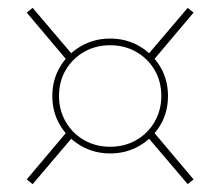

<svg xmlns="http://www.w3.org/2000/svg" viewBox="-20 -494 560 488"><path d="M260 -104Q219 -104 185.5 -123.5Q152 -143 132.5 -176Q113 -209 113 -250Q113 -291 132.5 -324Q152 -357 185.5 -376.5Q219 -396 260 -396Q301 -396 334.5 -376.5Q368 -357 387.5 -324Q407 -291 407 -250Q407 -209 387.5 -176Q368 -143 334.5 -123.5Q301 -104 260 -104ZM260 -121Q297 -121 326.5 -138Q356 -155 373 -184.5Q390 -214 390 -250Q390 -287 373 -316Q356 -345 326.5 -362Q297 -379 260 -379Q223 -379 193.5 -362Q164 -345 147 -316Q130 -287 130 -250Q130 -214 147 -184.5Q164 -155 193.5 -138Q223 -121 260 -121ZM150 -341 48 -462 63 -474 165 -354ZM370 -341 355 -354 457 -474 472 -462ZM150 -159 165 -146 63 -26 48 -38ZM370 -159 472 -38 457 -26 355 -146Z"/></svg>

Font: Kalnia ExtraLight
Style: Regular
Weight: 250
Designer: Frida Medrano
Foundry: Frida Medrano
Version: Version 1.105